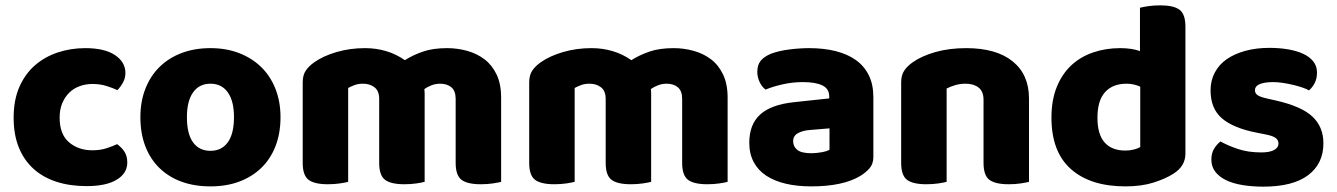

<svg xmlns="http://www.w3.org/2000/svg" viewBox="-20 -681 4999 718"><path d="M326 -367Q301 -367 278.5 -359Q256 -351 239.5 -335Q223 -319 213 -295.5Q203 -272 203 -241Q203 -179 238 -149Q273 -119 325 -119Q355 -119 378 -126.5Q401 -134 418 -142Q437 -128 446.5 -112Q456 -96 456 -73Q456 -33 416.5 -9Q377 15 304 15Q241 15 190.5 -1.5Q140 -18 104.5 -50.5Q69 -83 50 -130.5Q31 -178 31 -241Q31 -307 52.5 -356Q74 -405 111 -437Q148 -469 196.5 -485Q245 -501 299 -501Q371 -501 410 -475Q449 -449 449 -408Q449 -389 440 -372.5Q431 -356 419 -344Q402 -352 378 -359.5Q354 -367 326 -367Z M1029 -243Q1029 -183 1010.5 -135Q992 -87 957.5 -53.5Q923 -20 875 -2Q827 16 767 16Q707 16 659 -1.5Q611 -19 576.5 -52.5Q542 -86 523.5 -134Q505 -182 505 -243Q505 -302 524 -350Q543 -398 577.5 -431.5Q612 -465 660 -483Q708 -501 767 -501Q826 -501 874 -482.5Q922 -464 956.5 -430.5Q991 -397 1010 -349Q1029 -301 1029 -243ZM767 -368Q725 -368 702 -335.5Q679 -303 679 -243Q679 -180 702 -148.5Q725 -117 767 -117Q809 -117 832 -149Q855 -181 855 -243Q855 -303 832 -335.5Q809 -368 767 -368Z M1854 -1Q1843 2 1822.5 5Q1802 8 1778 8Q1728 8 1706 -8.5Q1684 -25 1684 -72V-311Q1684 -341 1668 -354.5Q1652 -368 1626 -368Q1609 -368 1593.5 -362Q1578 -356 1567 -348Q1567 -344 1567.5 -340.5Q1568 -337 1568 -334V-1Q1557 2 1536.5 5Q1516 8 1492 8Q1442 8 1420 -8.5Q1398 -25 1398 -72V-311Q1398 -341 1380.5 -354.5Q1363 -368 1338 -368Q1319 -368 1305 -362.5Q1291 -357 1282 -352V-1Q1271 2 1250.5 5Q1230 8 1206 8Q1156 8 1134 -8.5Q1112 -25 1112 -72V-373Q1112 -400 1123.5 -417Q1135 -434 1155 -448Q1189 -472 1239 -486.5Q1289 -501 1345 -501Q1386 -501 1423.5 -490Q1461 -479 1494 -456Q1524 -475 1561.5 -488Q1599 -501 1652 -501Q1690 -501 1726.5 -491Q1763 -481 1791.5 -459.5Q1820 -438 1837 -402.5Q1854 -367 1854 -316Z M2701 -1Q2690 2 2669.5 5Q2649 8 2625 8Q2575 8 2553 -8.5Q2531 -25 2531 -72V-311Q2531 -341 2515 -354.5Q2499 -368 2473 -368Q2456 -368 2440.5 -362Q2425 -356 2414 -348Q2414 -344 2414.5 -340.5Q2415 -337 2415 -334V-1Q2404 2 2383.5 5Q2363 8 2339 8Q2289 8 2267 -8.5Q2245 -25 2245 -72V-311Q2245 -341 2227.5 -354.5Q2210 -368 2185 -368Q2166 -368 2152 -362.5Q2138 -357 2129 -352V-1Q2118 2 2097.5 5Q2077 8 2053 8Q2003 8 1981 -8.5Q1959 -25 1959 -72V-373Q1959 -400 1970.5 -417Q1982 -434 2002 -448Q2036 -472 2086 -486.5Q2136 -501 2192 -501Q2233 -501 2270.5 -490Q2308 -479 2341 -456Q2371 -475 2408.5 -488Q2446 -501 2499 -501Q2537 -501 2573.5 -491Q2610 -481 2638.5 -459.5Q2667 -438 2684 -402.5Q2701 -367 2701 -316Z M3014 -108Q3031 -108 3051.5 -111.5Q3072 -115 3082 -121V-201L3010 -195Q2982 -193 2964 -183Q2946 -173 2946 -153Q2946 -133 2961.5 -120.5Q2977 -108 3014 -108ZM3006 -501Q3060 -501 3104.5 -490Q3149 -479 3180.5 -456.5Q3212 -434 3229 -399.5Q3246 -365 3246 -318V-94Q3246 -68 3231.5 -51.5Q3217 -35 3197 -23Q3132 16 3014 16Q2961 16 2918.5 6Q2876 -4 2845.5 -24Q2815 -44 2798.5 -75Q2782 -106 2782 -147Q2782 -216 2823 -253Q2864 -290 2950 -299L3081 -313V-320Q3081 -349 3055.5 -361.5Q3030 -374 2982 -374Q2945 -374 2908.5 -366Q2872 -358 2843 -346Q2830 -355 2821 -373.5Q2812 -392 2812 -412Q2812 -438 2824.5 -453.5Q2837 -469 2863 -480Q2892 -491 2931.5 -496Q2971 -501 3006 -501Z M3828 -1Q3817 2 3796.5 5Q3776 8 3752 8Q3702 8 3680 -8.5Q3658 -25 3658 -72V-308Q3658 -339 3639.5 -353.5Q3621 -368 3591 -368Q3571 -368 3553.5 -363Q3536 -358 3520 -350V-1Q3509 2 3488.5 5Q3468 8 3444 8Q3394 8 3372 -8.5Q3350 -25 3350 -72V-373Q3350 -400 3361.5 -417Q3373 -434 3393 -448Q3427 -472 3478.5 -486.5Q3530 -501 3593 -501Q3706 -501 3767 -451.5Q3828 -402 3828 -313Z M4169 -501Q4212 -501 4243 -490V-652Q4254 -655 4274.5 -658Q4295 -661 4319 -661Q4369 -661 4391 -644.5Q4413 -628 4413 -581V-107Q4413 -60 4369 -32Q4340 -13 4294.5 1.5Q4249 16 4189 16Q4058 16 3985 -48.5Q3912 -113 3912 -241Q3912 -307 3932 -356Q3952 -405 3986.5 -437Q4021 -469 4068 -485Q4115 -501 4169 -501ZM4244 -357Q4233 -362 4220 -365Q4207 -368 4193 -368Q4141 -368 4112.5 -336.5Q4084 -305 4084 -241Q4084 -178 4111 -148Q4138 -118 4188 -118Q4206 -118 4221 -122Q4236 -126 4244 -131Z M4929 -145Q4929 -69 4872 -26Q4815 17 4704 17Q4662 17 4626 11Q4590 5 4564.5 -7.5Q4539 -20 4524.5 -39Q4510 -58 4510 -84Q4510 -108 4520 -124.5Q4530 -141 4544 -152Q4573 -136 4610.5 -123.5Q4648 -111 4697 -111Q4728 -111 4744.5 -120Q4761 -129 4761 -144Q4761 -158 4749 -166Q4737 -174 4709 -179L4679 -185Q4592 -202 4549.5 -238.5Q4507 -275 4507 -343Q4507 -380 4523 -410Q4539 -440 4568 -460Q4597 -480 4637.5 -491Q4678 -502 4727 -502Q4764 -502 4796.5 -496.5Q4829 -491 4853 -480Q4877 -469 4891 -451.5Q4905 -434 4905 -410Q4905 -387 4896.5 -370.5Q4888 -354 4875 -343Q4867 -348 4851 -353.5Q4835 -359 4816 -363.5Q4797 -368 4777.5 -371Q4758 -374 4742 -374Q4709 -374 4691 -366.5Q4673 -359 4673 -343Q4673 -332 4683 -325Q4693 -318 4721 -312L4752 -305Q4848 -283 4888.5 -244.5Q4929 -206 4929 -145Z"/></svg>

Font: Baloo Chettan 2 ExtraBold
Style: Regular
Weight: 800
Designer: Maithili Shingre, Unnati Kotecha and Ek Type
Foundry: Ek Type
Version: Version 1.640;hotconv 1.0.111;makeotfexe 2.5.65597; ttfautoh